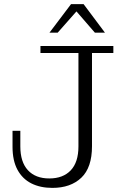

<svg xmlns="http://www.w3.org/2000/svg" viewBox="-20 -906 583 935"><path d="M235 9Q176 9 132.5 -13Q89 -35 65 -79.5Q41 -124 41 -191V-269H79V-193Q79 -117 116 -77Q153 -37 220 -37Q287 -37 324.5 -76.5Q362 -116 362 -193V-648H177V-682H532V-648H428V-194Q428 -90 376 -40.5Q324 9 235 9ZM221 -747 326 -886H387L491 -747H442L338 -867H367L261 -747Z"/></svg>

Font: Montagu Slab 144pt Light
Style: Regular
Weight: 300
Designer: Florian Karsten
Foundry: Florian Karsten
Version: Version 1.000